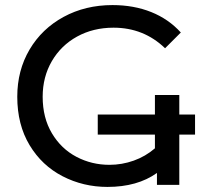

<svg xmlns="http://www.w3.org/2000/svg" viewBox="-20 -728 852 756"><path d="M590 -354V-144C565.3 -122.7 537.5 -106.5 506.5 -95.5C475.5 -84.5 443.7 -79 411 -79C364.3 -79 321 -89.5 281 -110.5C241 -131.5 208.8 -162.3 184.5 -203C160.2 -243.7 148 -291.7 148 -347C148 -399 160 -445.7 184 -487C208 -528.3 241.2 -560.7 283.5 -584C325.8 -607.3 373.7 -619 427 -619C506.3 -619 574 -592 630 -538L692 -600C660 -635.3 621.2 -662.2 575.5 -680.5C529.8 -698.8 479 -708 423 -708C351.7 -708 287.5 -692.5 230.5 -661.5C173.5 -630.5 128.8 -587.7 96.5 -533C64.2 -478.3 48 -416.3 48 -347C48 -273.7 64.2 -210.2 96.5 -156.5C128.8 -102.8 172.2 -62 226.5 -34C280.8 -6 339.7 8 403 8C481.7 8 546.7 -10.3 598 -47V0H686V-354ZM364.9 -277V-198H748V-277Z"/></svg>

Font: ICO Headline
Style: Regular
Weight: 500
Designer: Julieta Ulanovsky
Foundry: Julieta Ulanovsky
Version: Version 7.200